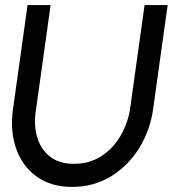

<svg xmlns="http://www.w3.org/2000/svg" viewBox="-20 -720 710 753"><path d="M263 13Q179 13 123 -28Q67 -69 43 -138.2Q19 -207.5 31 -292L88 -700H178.5L121.5 -292Q111.5 -233.5 125 -184.8Q138.5 -136 174.8 -106.8Q211 -77.5 270 -77.5Q330 -77.5 376 -106.8Q422 -136 451.2 -184.8Q480.5 -233.5 490 -292L547 -700H637.5L580.5 -292Q568.5 -207.5 525.2 -138.2Q482 -69 414.5 -28Q347 13 263 13Z"/></svg>

Font: Urbanist Medium
Style: Italic
Weight: 500
Italic angle: -8°
Designer: Corey Hu
Foundry: Corey Hu
Version: Version 1.330; ttfautohint (v1.8.4.7-5d5b)